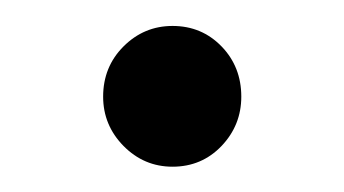

<svg xmlns="http://www.w3.org/2000/svg" viewBox="-20 -313 265 148"><path d="M113 -184.5Q91 -184.5 75.2 -200.5Q59.5 -216.5 59.5 -238.5Q59.5 -261.5 75.2 -277.2Q91 -293 113 -293Q135.5 -293 150.8 -277.2Q166 -261.5 166 -238.5Q166 -216.5 150.8 -200.5Q135.5 -184.5 113 -184.5Z"/></svg>

Font: Fraunces 72pt S100 Light
Style: Regular
Weight: 300
Version: Version 1.000; ttfautohint (v1.8.3)